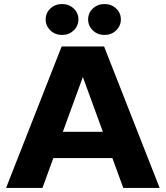

<svg xmlns="http://www.w3.org/2000/svg" viewBox="-20 -930 820 950"><path d="M770 0H590L536 -148H244L190 0H10L285 -700H495ZM489 -278 390 -549 291 -278ZM368 -834Q368 -802 344.5 -779.5Q321 -757 287 -757Q253 -757 229.5 -779.5Q206 -802 206 -834Q206 -866 229.5 -888Q253 -910 287 -910Q321 -910 344.5 -888Q368 -866 368 -834ZM578 -834Q578 -802 554.5 -779.5Q531 -757 497 -757Q463 -757 439.5 -779.5Q416 -802 416 -834Q416 -866 439.5 -888Q463 -910 497 -910Q531 -910 554.5 -888Q578 -866 578 -834Z"/></svg>

Font: Goli Bold
Style: Regular
Weight: 700
Designer: jaikishan Patel
Foundry: MagicType
Version: Version 1.000